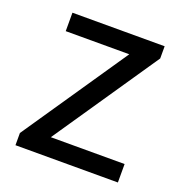

<svg xmlns="http://www.w3.org/2000/svg" viewBox="-104 -633 682 724"><g transform="rotate(20 237.0 -271.5)"><path d="M35 0H446V-74H150L436 -494V-543H66V-469H321L35 -49Z"/></g></svg>

Font: Spoqa Han Sans Neo Regular
Style: Regular
Weight: 400
Designer: [Spoqa Han Sans Neo] Dong-huui Kim  Younghwa Kang  Yujin Lee  [Noto Sans] Ryoko NISHIZUKA  (kana & ideographs); Paul D. 
Foundry: Spoqa (http://www.spoqa-han-sans.com)
Version: Version 1.000